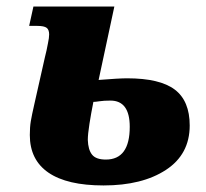

<svg xmlns="http://www.w3.org/2000/svg" viewBox="-20 -556 630 586"><path d="M71 -144Q71 -168 74 -186Q77 -204 85 -239L117 -381L122 -402Q123 -408 126.5 -424.5Q130 -441 130 -451Q130 -465 122.5 -471Q115 -477 93 -477H69L82 -536H329L281 -312Q343 -317 368 -317Q468 -317 513.5 -282.5Q559 -248 559 -173Q559 -85 486.5 -37.5Q414 10 296 10Q185 10 128 -29Q71 -68 71 -144ZM376 -169Q376 -249 317 -249Q297 -249 284 -247Q271 -245 265 -245Q258 -210 253 -178Q248 -146 248 -129Q249 -99 261 -84Q273 -69 303 -69Q376 -69 376 -169Z"/></svg>

Font: Noto Serif NarrowBlack
Style: Italic
Weight: 900
Width: 4
Italic angle: -12°
Designer: Monotype Design Team
Foundry: Monotype Imaging Inc.
Version: Version 1.001